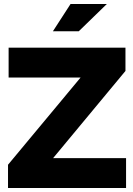

<svg xmlns="http://www.w3.org/2000/svg" viewBox="-20 -938 662 958"><path d="M20 0ZM20 0V-116L382 -551H23V-700H606V-584L245 -149H609V0ZM332 -918H513L373 -782H244Z"/></svg>

Font: Rosa Sans Black
Style: Regular
Weight: 900
Designer: Pentagram / MCKL
Foundry: Pentagram / MCKL
Version: Version 1.005;September 16, 2019;FontCreator 11.5.0.2425 64-